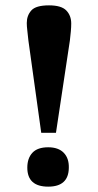

<svg xmlns="http://www.w3.org/2000/svg" viewBox="-20 -689 366 717"><path d="M189 -193H134L86 -538Q84 -559 82 -575Q80 -591 80 -603Q80 -631 97 -650Q114 -669 163 -669Q209 -669 227.5 -650Q246 -631 246 -601Q246 -588 244.5 -571.5Q243 -555 241 -538ZM160 8Q82 8 82 -63Q82 -98 101 -118.5Q120 -139 160 -139Q198 -139 218 -118.5Q238 -98 237 -62Q236 8 160 8Z"/></svg>

Font: STIX Two Text
Style: Bold
Weight: 700
Designer: Ross Mills, John Hudson & Paul Hanslow, Tiro Typeworks Ltd; with prior portions MicroPress Inc., and Coen Hoffman.
Foundry: Tiro Typeworks Ltd
Version: Version 2.13 b171